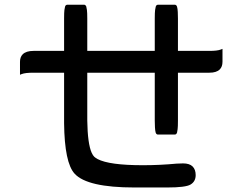

<svg xmlns="http://www.w3.org/2000/svg" viewBox="-20 -768 1040 825"><path d="M355 -549.3H645V-688.5Q645 -714.8 646.5 -725.1Q647.9 -735.4 649.2 -739.3Q650.4 -743.2 651.9 -744.6Q654.8 -747.6 658.2 -747.6H731.4Q737.8 -747.6 740.7 -739.3Q743.2 -731 743.9 -716.3Q744.6 -701.7 744.6 -688.5V-549.3H879.9Q914.1 -549.3 928.7 -555.2L936 -558.1V-502.4Q936 -481.4 924.3 -469.7Q910.2 -455.6 879.9 -455.6H744.6V-250Q744.6 -223.1 743.2 -212.9Q741.7 -202.6 740.7 -198.2Q737.8 -189.9 731.4 -189.9H658.2Q651.9 -189.9 648.9 -198.2Q646.5 -206.5 645.8 -221.4Q645 -236.3 645 -250V-455.6H355V-250Q356.4 -150.4 374 -111.3Q379.4 -99.6 385.3 -94.2Q391.1 -88.9 399.4 -84.5Q449.7 -58.1 593.8 -58.1Q666.5 -58.1 738.8 -64.9L766.6 -65.9Q794.4 -65.9 807.6 -52.7Q820.8 -39.6 820.8 -15.6Q820.8 11.7 798.8 24.9Q777.8 37.6 698.2 37.6H564.5Q561 37.6 557.6 37.6Q355 37.6 300.8 -21.5Q257.3 -68.4 255.4 -238.3V-455.6H124Q87.9 -455.6 73.2 -449.7L65.9 -446.8V-502.4Q65.9 -522.9 77.6 -534.7Q92.3 -549.3 124 -549.3H255.4V-688.5Q255.4 -714.8 256.8 -725.1Q258.3 -735.4 259.5 -739.3Q260.7 -743.2 262.2 -744.6Q265.1 -747.6 268.6 -747.6H341.8Q345.2 -747.6 346.7 -745.6Q349.6 -743.2 350.6 -740.2Q352.1 -735.4 353.5 -725.1Q355 -714.8 355 -688.5Z"/></svg>

Font: YuPearl-Medium
Style: Medium
Weight: 500
Designer: Max Yao
Foundry: Max-Everyday
Version: Version 1.011; ttfautohint (v1.8.3)